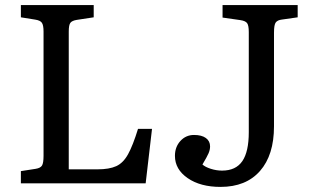

<svg xmlns="http://www.w3.org/2000/svg" viewBox="-20 -720 1224 754"><path d="M62 0V-48L120 -57Q139 -60 145 -70Q151 -80 151 -108V-596Q151 -621 144.5 -630.5Q138 -640 118 -643L62 -652V-700H348V-652L282 -642Q263 -639 256.5 -630.5Q250 -622 250 -596V-55H363Q409 -55 436.5 -67.5Q464 -80 483 -114.5Q502 -149 522 -214H577L552 0ZM846 14Q767 14 717 -20.5Q667 -55 667 -108Q667 -143 688.5 -166.5Q710 -190 742 -190Q772 -190 788.5 -178Q805 -166 805 -145Q805 -132 799 -118Q793 -104 775 -74Q786 -64 808 -57Q830 -50 852 -50Q906 -50 931.5 -87Q957 -124 957 -201V-594Q957 -620 950.5 -629Q944 -638 924 -641L854 -651V-700H1149V-652L1086 -643Q1070 -641 1063 -632Q1056 -623 1056 -592V-224Q1056 -111 1001 -48.5Q946 14 846 14Z"/></svg>

Font: Text Regular
Style: Regular
Weight: 400
Designer: Latin by Veronika Burian and Jose Scaglione. Greek by Irene Vlachou. Cyrillic by Vera Evstafieva.
Foundry: TypeTogether
Version: Version 3.002